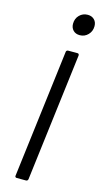

<svg xmlns="http://www.w3.org/2000/svg" viewBox="-137 -945 523 986"><g transform="rotate(15 124.0 -452.0)"><path d="M55 -10 139 -690Q139 -694 142 -697Q145 -700 150 -700H199Q208 -700 208 -690L124 -10Q122 0 113 0H64Q59 0 56.5 -3Q54 -6 55 -10ZM138 -840Q138 -868 156 -886Q174 -904 200 -904Q221 -904 234.5 -891Q248 -878 248 -856Q248 -829 230 -810.5Q212 -792 186 -792Q164 -792 151 -805.5Q138 -819 138 -840Z"/></g></svg>

Font: Barlow Condensed
Style: Italic
Weight: 400
Width: 3
Italic angle: -7°
Designer: Jeremy Tribby
Foundry: Tribby Type
Version: Version 1.408